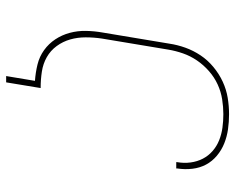

<svg xmlns="http://www.w3.org/2000/svg" viewBox="-92 -692 783 640"><g transform="rotate(90 300.0 -371.5)"><path d="M233 0 249 -96Q221 -98 194.5 -104.5Q168 -111 146.5 -126.5Q125 -142 110.5 -164Q96 -186 89 -212Q82 -238 82.5 -266Q83 -294 88 -322L125 -544Q129 -571 138.5 -597.5Q148 -624 164 -648Q180 -672 203 -691Q226 -710 252 -722Q278 -734 305.5 -738.5Q333 -743 360 -743Q386 -743 410.5 -739.5Q435 -736 457.5 -727Q480 -718 498.5 -702.5Q517 -687 528 -666.5Q539 -646 542 -621Q545 -596 541 -570Q541 -570 541 -569Q541 -568 541 -567H520Q520 -568 520 -568.5Q520 -569 520 -570Q524 -593 521 -615Q518 -637 508.5 -655.5Q499 -674 483 -688Q467 -702 447 -710Q427 -718 405 -721Q383 -724 360 -724Q336 -724 310.5 -720Q285 -716 261 -705Q237 -694 216.5 -676Q196 -658 181 -636Q166 -614 157.5 -589.5Q149 -565 145 -541L108 -319Q104 -292 104 -265Q104 -238 111 -213.5Q118 -189 133 -168.5Q148 -148 170 -135.5Q192 -123 218.5 -119Q245 -115 272 -115Q272 -115 272.5 -115Q273 -115 273 -115L254 0Z"/></g></svg>

Font: Iosevka SS04 Th Ex Obl
Style: Regular
Weight: 100
Width: 7
Italic angle: -9°
Monospace: yes
Designer: Belleve Invis
Foundry: Belleve Invis
Version: Version 19.0.0; ttfautohint (v1.8.4)